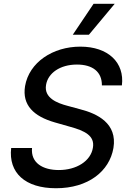

<svg xmlns="http://www.w3.org/2000/svg" viewBox="-20 -984 683 1016"><path d="M519.2 -532H625C639.9 -652.7 552.9 -737.2 405.2 -737.2C259.2 -737.2 134.2 -654.1 112.6 -528.4C96.2 -427.2 158.7 -368.3 269.9 -336.3L351.9 -312.9C426.8 -292.3 483 -266.3 471.6 -202.1C460.2 -131.4 384.6 -84.2 291.2 -84.2C206.7 -84.2 142 -121.8 149.5 -201H39.1C24.1 -69.2 113.3 12.1 276.3 12.1C447.1 12.1 559.3 -77.8 580.3 -201C601.9 -332 493.6 -382.8 405.5 -405.5L337.4 -424C283.4 -438.2 211.6 -465.2 223.7 -534.8C233.7 -596.9 297.6 -642.4 387.1 -642.4C470.5 -642.4 519.9 -603.7 519.2 -532ZM365.1 -800.1H450.3L587 -963.8H475.1Z"/></svg>

Font: Margiela Sans Medium
Style: Italic
Weight: 500
Italic angle: -9.39999°
Designer: Stefan Endress, Andreas Faust
Version: Version 1.100;FEAKit 1.0